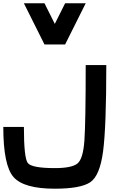

<svg xmlns="http://www.w3.org/2000/svg" viewBox="-20 -1020 790 1165"><path d="M0 -250H125Q125 -62.5 148.4 -31.2Q171.9 0 312.5 0Q414.1 0 449.2 -27.3Q484.4 -54.7 492.2 -168Q500 -281.2 500 -625H625Q625 -250 605.5 -101.6Q585.9 46.9 527.3 85.9Q468.8 125 312.5 125Q125 125 62.5 54.7Q0 -15.6 0 -250ZM250 -1000 312.5 -875 375 -1000H500L375 -750H250L125 -1000Z"/></svg>

Font: CraftyPE
Style: Regular
Weight: 400
Designer: Erek Butcher
Foundry: Haunted Coop
Version: Version 0.018;April 4, 2024;FontCreator 15.0.0.2962 64-bit